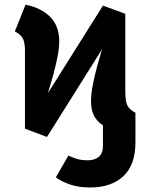

<svg xmlns="http://www.w3.org/2000/svg" viewBox="-20 -583 655 836"><path d="M184.6 13.3 88.7 -22.6V-362.1Q88.7 -398.5 79 -416.2Q69.2 -433.8 44.6 -446.2L91.3 -562.6Q160 -548.7 199 -509Q237.9 -469.2 237.9 -403.6Q237.9 -372.3 229.7 -332.1Q221.5 -291.8 210.3 -251Q199 -210.3 188.7 -177.4L428.2 -558.5L525.6 -523.1V-183.6Q525.6 -140 535.4 -122.3Q545.1 -104.6 569.7 -92.3L569.2 -91.3H569.7V37.4Q569.7 135.4 516.9 184.4Q464.1 233.3 372.3 233.3Q323.1 233.3 285.4 220.5Q247.7 207.7 223.1 189.2L277.9 94.4Q297.4 103.6 315.9 109.2Q334.4 114.9 362.1 114.9Q392.3 114.9 410.3 99.7Q428.2 84.6 428.2 51.8V-37.4Q403.1 -53.3 389.7 -78.5Q376.4 -103.6 376.4 -141.5Q376.4 -173.3 384.1 -213.6Q391.8 -253.8 403.1 -294.6Q414.4 -335.4 424.1 -368.2Z"/></svg>

Font: FiraCode Nerd Font Mono
Style: Bold
Weight: 700
Monospace: yes
Designer: Carrois Corporate, Edenspiekermann AG, Nikita Prokopov
Foundry: Carrois Corporate, Edenspiekermann AG, Nikita Prokopov
Version: Version 6.002;Nerd Fonts 3.3.0